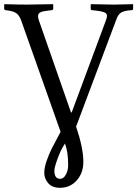

<svg xmlns="http://www.w3.org/2000/svg" viewBox="-20 -667 657 919"><path d="M291 20Q271 49.8 255.6 92.3Q240.2 134.8 240.2 149.9Q240.2 189 268.1 189Q284.2 189 295.2 168.9Q306.2 148.9 306.2 124Q306.2 59.1 291 20ZM487.8 -571.8Q496.6 -594.7 487.3 -603.3Q478 -611.8 439.9 -616.2L421.9 -618.2Q414.1 -618.2 414.1 -626V-645L416 -647Q489.3 -645 527.8 -645L615.2 -647L617.2 -645V-626Q617.2 -618.2 608.9 -618.2Q575.7 -616.2 560.3 -607.2Q544.9 -598.1 536.1 -571.8L344.2 -61Q379.4 43 378.9 108.9Q378.9 160.6 347.4 196.3Q315.9 231.9 267.1 231.9Q230 231.9 210.9 210Q191.9 188 191.9 160.2Q191.9 136.2 202.9 104Q213.9 71.8 227.1 45.4Q240.2 19 270 -36.1L81.1 -569.8Q71.3 -596.7 54.7 -606Q38.1 -615.2 7.8 -618.2Q0 -619.1 0 -626V-645L2 -647Q69.8 -645 108.9 -645L232.9 -647L234.9 -645V-626Q234.9 -620.1 227.1 -618.2L210 -616.2Q183.1 -613.3 172.6 -607.7Q162.1 -602.1 162.1 -589.8Q162.1 -581.1 166 -569.8L319.8 -128.9H323.2Z"/></svg>

Font: Linux Libertine
Style: Regular
Weight: 400
Designer: Philipp H. Poll
Foundry: Philipp H. Poll
Version: Version 5.3.0 ; ttfautohint (v0.9)